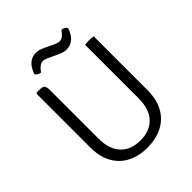

<svg xmlns="http://www.w3.org/2000/svg" viewBox="-238 -993 1142 1142"><g transform="rotate(-45 333.0 -422.5)"><path d="M574 -232Q574 -150.5 543 -96.2Q512 -42 457.2 -15Q402.5 12 332 12Q262.5 12 208.2 -15Q154 -42 123 -96.2Q92 -150.5 92 -232V-680L98 -686H127Q151 -686 157.5 -674.2Q164 -662.5 164 -639V-233Q164 -142.5 208.8 -95.2Q253.5 -48 333 -48Q412.5 -48 457.2 -95.2Q502 -142.5 502 -233V-683Q509 -684.5 518.2 -685.2Q527.5 -686 537 -686Q547.5 -686 557 -685.2Q566.5 -684.5 574 -683ZM289 -784Q279.5 -788.5 271.8 -790.8Q264 -793 255 -793Q243 -793 232 -785.5Q221 -778 213 -768L200 -752Q189 -753 179 -759Q169 -765 165 -774L171 -788.5Q185.5 -822.5 208.2 -839.8Q231 -857 261 -857Q277.5 -857 291 -852.5Q304.5 -848 315 -843L373 -815.5Q383.5 -810.5 393.5 -807.8Q403.5 -805 411 -805Q423 -805 433.8 -812Q444.5 -819 453 -830L466 -846Q477.5 -845.5 487.5 -839.2Q497.5 -833 501 -824L495 -809.5Q481 -775.5 458 -758.2Q435 -741 405 -741Q388.5 -741 375 -745.5Q361.5 -750 351 -755Z"/></g></svg>

Font: Signika Negative Light
Style: Regular
Weight: 300
Designer: Anna Giedry
Foundry: Anna Giedry
Version: Version 2.001